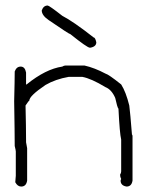

<svg xmlns="http://www.w3.org/2000/svg" viewBox="-20 -688 528 694"><path d="M216.8 -451.2H285.2Q321.8 -442.9 361.3 -421.9Q372.1 -419.4 418 -382.8Q435.1 -356 447.3 -306.6Q450.7 -281.2 457 -201.2Q459 -201.2 459 -195.3V-35.2Q455.6 -13.7 437.5 -13.7Q416 -17.1 416 -35.2Q416 -37.1 418 -41Q414.1 -48.3 414.1 -56.6Q418 -63 418 -68.4V-183.6Q412.6 -205.6 408.2 -294.9Q403.8 -299.8 396.5 -334Q383.3 -364.3 361.3 -373Q309.6 -404.3 277.3 -410.2H228.5Q180.7 -401.9 144.5 -380.9Q85.9 -341.3 85.9 -324.2Q84 -324.2 72.3 -306.6Q74.2 -225.6 74.2 -181.6V-173.8Q74.2 -171.4 78.1 -152.3V-35.2Q74.7 -13.7 56.6 -13.7Q43.5 -13.7 35.2 -29.3L37.1 -52.7V-140.6Q37.1 -144.5 33.2 -160.2Q33.2 -204.6 31.2 -322.3Q33.2 -399.9 33.2 -429.7Q39.6 -447.3 54.7 -447.3Q70.3 -447.3 74.2 -425.8V-382.8H76.2Q145 -438.5 205.1 -447.3Q211.4 -451.2 216.8 -451.2ZM152.3 -668Q157.7 -668 205.1 -630.9Q245.6 -609.9 318.4 -552.7Q324.2 -552.7 328.1 -535.2Q328.1 -519.5 306.6 -515.6H304.7Q295.4 -515.6 234.4 -564.5Q230 -564.5 156.2 -615.2Q130.9 -632.3 130.9 -650.4Q137.2 -668 152.3 -668Z"/></svg>

Font: CEF Fonts CJK
Style: Regular
Weight: 400
Designer: PartyBoss (派对大魔王)
Version: Release 2.25